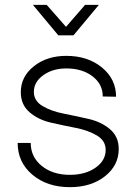

<svg xmlns="http://www.w3.org/2000/svg" viewBox="-20 -754 564 794"><path d="M269 20Q175 20 114 -31.5Q53 -83 53 -163H107Q107 -105 152.5 -68Q198 -31 269 -31Q333 -31 375 -60.5Q417 -90 417 -134Q417 -172 381 -193.5Q345 -215 294 -225Q242 -235 190 -247Q138 -259 102 -290Q66 -321 66 -373Q66 -437 120 -480Q174 -523 254 -523Q343 -523 401.5 -475Q460 -427 460 -354L405 -355Q405 -406 362.5 -438.5Q320 -471 254 -471Q198 -471 159 -443Q120 -415 120 -374Q120 -337 156 -315.5Q192 -294 244 -284Q295 -274 347 -262Q399 -250 435 -219.5Q471 -189 471 -138Q471 -70 414 -25Q357 20 269 20ZM332 -734H389L284 -608H221L116 -734H173L253 -643Z"/></svg>

Font: Metropolitano Light
Style: Regular
Weight: 300
Designer: Fonts by Alex Slobzheninov & Chris M. Simpson / Changes by Cristiano Sobral
Foundry: Fonts by Alex Slobzheninov & Chris M. Simpson / Changes by Cristiano Sobral
Version: Version 1.00;August 30, 2020;FontCreator 13.0.0.2681 64-bit